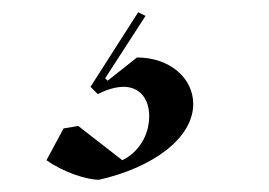

<svg xmlns="http://www.w3.org/2000/svg" viewBox="-20 -30 440 314"><path d="M142 264C230 244 296 196 296 140C296 98 258 64 204 64L156 102L152 98L218 -4L206 -10L128 112L140 124C153 117 169 112 182 112C208 112 224 131 224 160C224 191 207 219 180 232L108 176L84 180L56 232C84 252 122 264 142 264Z"/></svg>

Font: Mazius Display Extra Italic
Style: Bold
Weight: 700
Italic angle: -17°
Designer: Alberto Casagrande & Collletttivo
Foundry: Collletttivo
Version: Version 2.000;Glyphs 3.2 (3217)